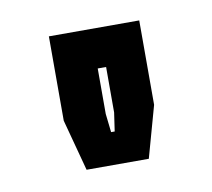

<svg xmlns="http://www.w3.org/2000/svg" viewBox="-41 -759 349 316"><g transform="rotate(-10 133.5 -600.5)"><path d="M81 -487 58 -573V-714H209V-573L185 -487ZM131.5 -541H137.5L142 -572V-648H128V-572Z"/></g></svg>

Font: Tourney Condensed Regular
Style: Bold
Weight: 700
Width: 3
Designer: Tyler Finck
Foundry: Etcetera Type Co
Version: Version 1.010; ttfautohint (v1.8.3)